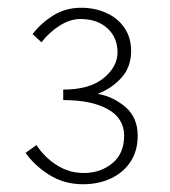

<svg xmlns="http://www.w3.org/2000/svg" viewBox="-20 -913 437 495"><path d="M194 -438Q145 -438 106.5 -462.5Q68 -487 46 -519L74 -539Q94 -508 126 -487.5Q158 -467 196 -467Q239 -467 269.5 -492Q300 -517 300 -563Q300 -608 258 -631.5Q216 -655 143 -655V-682Q211 -682 247 -711.5Q283 -741 283 -778Q283 -816 257 -840Q231 -864 187 -864Q161 -864 134 -847Q107 -830 87 -804L64 -825Q85 -853 117 -873Q149 -893 189 -893Q225 -893 254.5 -879.5Q284 -866 301 -841Q318 -816 318 -781Q318 -740 293 -712.5Q268 -685 232 -671Q272 -664 303.5 -637Q335 -610 335 -563Q335 -524 316.5 -496Q298 -468 266 -453Q234 -438 194 -438Z"/></svg>

Font: Noto Sans JP
Style: Regular
Weight: 100
Designer: Ryoko NISHIZUKA 西塚涼子 (kana, bopomofo & ideographs); Paul D. Hunt (Latin, Greek & Cyrillic); Sandoll Communications 산돌커뮤니
Foundry: Adobe
Version: Version 2.004;hotconv 1.0.118;makeotfexe 2.5.65603